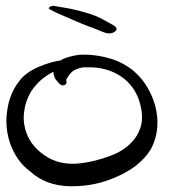

<svg xmlns="http://www.w3.org/2000/svg" viewBox="-20 -647 601 664"><path d="M197.3 -438.5Q218.8 -436.5 210 -424.8Q200.2 -412.1 190.4 -409.2Q158.2 -398.4 133.8 -379.9Q109.4 -362.3 88.9 -333Q69.3 -300.8 64.5 -267.6Q58.6 -234.4 66.4 -204.1Q80.1 -147.5 131.8 -111.3Q183.6 -74.2 255.9 -82Q308.6 -87.9 362.3 -108.4Q416 -127.9 446.3 -168Q461.9 -188.5 468.8 -216.8Q474.6 -244.1 466.8 -278.3Q454.1 -337.9 410.2 -374Q365.2 -410.2 300.8 -414.1Q284.2 -414.1 269.5 -414.1Q254.9 -413.1 237.3 -404.3Q227.5 -399.4 217.8 -385.7Q208 -372.1 209 -368.2Q211.9 -361.3 208 -356.4Q205.1 -352.5 198.2 -351.6Q190.4 -351.6 182.6 -360.4Q174.8 -369.1 170.9 -375Q164.1 -388.7 165 -400.4Q165 -411.1 170.9 -419.9Q184.6 -440.4 214.8 -449.2Q246.1 -458 262.7 -458Q305.7 -459 347.7 -448.2Q389.6 -438.5 425.8 -414.1Q448.2 -398.4 466.8 -377Q484.4 -356.4 497.1 -331.1Q521.5 -285.2 524.4 -231.4Q524.4 -226.6 524.4 -221.7Q524.4 -172.9 501 -129.9Q482.4 -99.6 450.2 -74.2Q418 -49.8 377.9 -33.2Q308.6 -2.9 229.5 -2.9Q225.6 -2.9 221.7 -2.9Q137.7 -4.9 85 -53.7Q59.6 -72.3 42 -97.7Q24.4 -124 14.6 -152.3Q2 -190.4 2 -229.5Q2 -247.1 4.9 -264.6Q12.7 -322.3 44.9 -364.3Q66.4 -395.5 114.3 -416Q163.1 -436.5 197.3 -438.5ZM332 -582Q343.8 -575.2 369.1 -561.5Q393.6 -547.9 375 -536.1Q359.4 -526.4 334 -537.1Q309.6 -547.9 292 -553.7Q279.3 -558.6 266.6 -563.5Q253.9 -568.4 241.2 -574.2Q219.7 -584 196.3 -593.8Q171.9 -603.5 151.4 -615.2Q145.5 -619.1 152.3 -623Q159.2 -627 163.1 -627Q164.1 -627 164.1 -627Q193.4 -622.1 221.7 -617.2Q250 -611.3 279.3 -602.5Q293 -598.6 305.7 -593.8Q319.3 -588.9 332 -582Z"/></svg>

Font: Mrs Husband
Style: Regular
Weight: 400
Version: Version 1.0